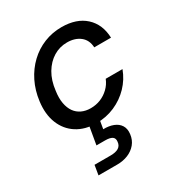

<svg xmlns="http://www.w3.org/2000/svg" viewBox="-185 -650 957 1031"><g transform="rotate(-30 293.5 -134.5)"><path d="M255 12Q185 12 135 -20Q85 -52 62 -109.5Q39 -167 49 -243Q57 -306 83 -358.5Q109 -411 149.5 -449.5Q190 -488 241 -508.5Q292 -529 349 -529Q442 -529 495.5 -480Q549 -431 552 -347H448Q446 -393 414.5 -418Q383 -443 334 -443Q288 -443 249.5 -419.5Q211 -396 185 -352.5Q159 -309 152 -247Q146 -205 152 -172.5Q158 -140 173.5 -118Q189 -96 213.5 -84.5Q238 -73 269 -73Q302 -73 330.5 -84.5Q359 -96 382 -118Q405 -140 417 -170H521Q501 -116 461.5 -75Q422 -34 369 -11Q316 12 255 12ZM124 260 134 200H233Q266 200 283.5 189Q301 178 303 155Q306 134 292.5 124.5Q279 115 248 115H195L216 -7H281L270 58Q305 57 332 67.5Q359 78 372.5 99.5Q386 121 382 153Q378 187 358 211Q338 235 307.5 247.5Q277 260 240 260Z"/></g></svg>

Font: DM Sans 11pt Medium
Style: Italic
Weight: 500
Italic angle: -10°
Version: Version 4.004;gftools[0.9.30]